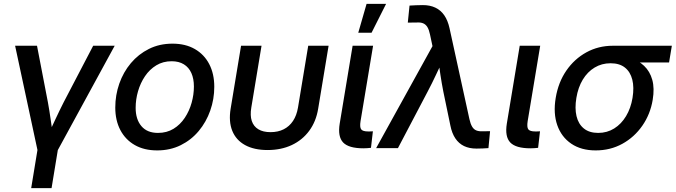

<svg xmlns="http://www.w3.org/2000/svg" viewBox="-20 -756 3449 980"><path d="M172.9 17.6 57.1 -522.5H168.9L224.6 -233.4Q232.4 -190.9 238.3 -148.4Q244.1 -106 250.5 -64H224.1Q243.7 -106 263.4 -148.4Q283.2 -190.9 304.7 -233.4L455.6 -522.5H565.4L271 17.6ZM139.2 204.1 173.3 -3.4H277.3L243.2 204.1Z M782.2 11.7Q715.8 11.7 668 -15.6Q620.1 -43 594.2 -92.3Q568.4 -141.6 568.4 -207Q568.4 -270.5 588.9 -329.1Q609.4 -387.7 647.9 -433.6Q686.5 -479.5 740.2 -506.3Q793.9 -533.2 860.4 -533.2Q926.8 -533.2 974.6 -505.6Q1022.5 -478 1048.1 -428.5Q1073.7 -378.9 1073.7 -313Q1073.7 -250 1053.2 -191.7Q1032.7 -133.3 994.4 -87.4Q956.1 -41.5 902.3 -14.9Q848.6 11.7 782.2 11.7ZM786.1 -77.6Q831.5 -77.6 865.7 -98.6Q899.9 -119.6 923.1 -154.5Q946.3 -189.5 958 -231.2Q969.7 -272.9 969.7 -314.5Q969.7 -354 956.8 -383.1Q943.8 -412.1 918.5 -427.7Q893.1 -443.4 856 -443.4Q812 -443.4 777.8 -422.6Q743.7 -401.9 720.2 -367.2Q696.8 -332.5 684.6 -290.5Q672.4 -248.5 672.4 -205.6Q672.4 -147 701.7 -112.3Q731 -77.6 786.1 -77.6Z M1345.7 9.8Q1276.9 9.8 1230.7 -15.6Q1184.6 -41 1165.5 -88.4Q1146.5 -135.7 1157.2 -201.2L1210.4 -522.5H1314.9L1262.7 -207Q1255.9 -166.5 1265.1 -138.7Q1274.4 -110.8 1298.6 -96.2Q1322.8 -81.5 1360.8 -81.5Q1399.4 -81.5 1428.2 -96.2Q1457 -110.8 1475.6 -138.7Q1494.1 -166.5 1501 -207L1553.2 -522.5H1657.2L1604 -201.2Q1593.3 -135.7 1558.3 -88.4Q1523.4 -41 1469.2 -15.6Q1415 9.8 1345.7 9.8Z M1835 1Q1759.8 1 1731.4 -28.8Q1703.1 -58.6 1713.9 -125L1779.8 -522.5H1884.3L1820.3 -137.7Q1815.4 -106.9 1823.5 -95.9Q1831.5 -85 1859.9 -85Q1866.2 -85 1872.6 -85.2Q1878.9 -85.4 1883.3 -85.9L1873.5 -1.5Q1865.7 -0.5 1855.7 0.2Q1845.7 1 1835 1ZM1808.6 -588.9 1851.1 -736.3H1950.7L1876.5 -588.9Z M1899.9 0 2187.5 -520.5 2174.8 -580.1Q2169.9 -604 2161.4 -617.9Q2152.8 -631.8 2139.4 -637.2Q2126 -642.6 2106.4 -641.1L2061.5 -640.6L2070.3 -727.5Q2085.4 -728.5 2103 -729.2Q2120.6 -730 2138.7 -730Q2174.8 -730 2202.1 -717Q2229.5 -704.1 2247.6 -678Q2265.6 -651.9 2274.4 -612.3L2376 -147.9Q2381.3 -124 2389.6 -109.9Q2397.9 -95.7 2411.1 -90.3Q2424.3 -85 2442.9 -85.9L2481.4 -86.4L2473.1 0Q2459.5 1 2443.8 1.7Q2428.2 2.4 2412.1 2.4Q2375.5 2.4 2348.6 -10.5Q2321.8 -23.4 2304.2 -49.6Q2286.6 -75.7 2278.8 -115.2L2242.7 -289.1Q2234.4 -331.5 2228 -373.8Q2221.7 -416 2215.8 -458.5H2245.1Q2225.1 -416.5 2205.3 -374Q2185.5 -331.5 2163.1 -289.1L2011.2 0Z M2688 1Q2612.8 1 2584.5 -28.8Q2556.2 -58.6 2566.9 -125L2632.8 -522.5H2737.3L2673.3 -137.7Q2668.5 -106.9 2676.5 -95.9Q2684.6 -85 2712.9 -85Q2719.2 -85 2725.6 -85.2Q2731.9 -85.4 2736.3 -85.9L2726.6 -1.5Q2718.8 -0.5 2708.7 0.2Q2698.7 1 2688 1Z M3020.5 11.7Q2946.3 11.7 2896 -22.5Q2845.7 -56.6 2824.5 -116.9Q2803.2 -177.2 2816.4 -256.3Q2829.6 -335.9 2870.6 -395.5Q2911.6 -455.1 2972.9 -488.8Q3034.2 -522.5 3108.4 -522.5H3409.2L3395 -437H3189.9L3096.2 -433.1Q3051.3 -433.1 3014.9 -411.1Q2978.5 -389.2 2954.6 -349.6Q2930.7 -310.1 2921.9 -256.3Q2913.1 -203.6 2922.6 -163.3Q2932.1 -123 2960 -100.3Q2987.8 -77.6 3033.2 -77.6Q3078.6 -77.6 3115 -100.3Q3151.4 -123 3175.5 -163.3Q3199.7 -203.6 3208.5 -256.3Q3217.3 -310.1 3207.3 -349.6Q3197.3 -389.2 3169.7 -411.1Q3142.1 -433.1 3096.7 -433.1L3101.1 -475.1Q3152.8 -475.1 3195.6 -461.4Q3238.3 -447.8 3267.8 -419.7Q3297.4 -391.6 3309.3 -348.6Q3321.3 -305.7 3311.5 -246.6Q3299.3 -172.9 3258.5 -114.3Q3217.8 -55.7 3156.5 -22Q3095.2 11.7 3020.5 11.7Z"/></svg>

Font: Inter 28pt Medium
Style: Italic
Weight: 500
Italic angle: -9.3988°
Designer: Rasmus Andersson
Foundry: rsms
Version: Version 4.001;git-66647c0bb